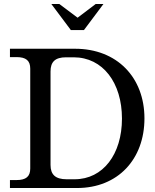

<svg xmlns="http://www.w3.org/2000/svg" viewBox="-20 -945 777 965"><path d="M312 -657H350C497 -657 593 -529 593 -349C593 -170 498 -44 355 -44H315C259 -44 234 -67 234 -116V-586C234 -634 257 -657 312 -657ZM30 0H367C573 0 706 -145 706 -350C706 -555 569 -700 357 -700H30V-658H63C111 -658 132 -640 132 -600V-98C132 -58 111 -40 63 -40H30ZM238 -925 336 -794H402L500 -925H461L370 -856L278 -925Z"/></svg>

Font: LT Superior Serif Medium
Style: Regular
Weight: 500
Designer: Daniel Lyons
Foundry: LyonsType
Version: Version 2.120;FEAKit 1.0